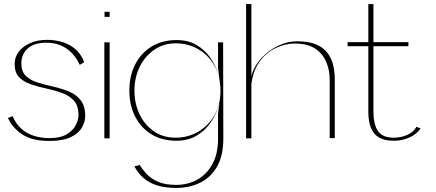

<svg xmlns="http://www.w3.org/2000/svg" viewBox="-20 -680 2142 944"><path d="M210 -484Q278 -484 326 -456Q374 -428 394 -374L372 -361Q350 -411 308 -440.5Q266 -470 208 -470Q148 -470 116.5 -442Q85 -414 85 -367Q85 -328 107.5 -306.5Q130 -285 166 -274Q202 -263 242 -254Q282 -245 318 -230.5Q354 -216 376.5 -187.5Q399 -159 399 -109Q399 -81 382.5 -52.5Q366 -24 327.5 -5.5Q289 13 222 13Q139 13 90.5 -18.5Q42 -50 19 -100L42 -109Q58 -71 85 -47Q112 -23 147.5 -12Q183 -1 222 -1Q277 -1 308.5 -20Q340 -39 353 -65.5Q366 -92 366 -114Q366 -160 343.5 -185Q321 -210 285 -223Q249 -236 209 -244.5Q169 -253 133 -265Q97 -277 74.5 -300Q52 -323 52 -365Q52 -399 72 -425.5Q92 -452 128 -468Q164 -484 210 -484Z M493 0V-472H519V0ZM494 -597V-622H519V-597Z M846 244Q789 244 749 230.5Q709 217 683 193Q657 169 641 138L667 131Q680 153 701.5 176Q723 199 758 214Q793 229 846 229Q903 229 949.5 203.5Q996 178 1024 127.5Q1052 77 1052 2H1078Q1078 85 1047.5 138.5Q1017 192 964.5 218Q912 244 846 244ZM1077 -472 1078 2H1052V-121L1066 -234L1052 -346V-472ZM848 -483Q905 -483 946 -459Q987 -435 1013.5 -397Q1040 -359 1053 -315.5Q1066 -272 1066 -234Q1066 -195 1052.5 -152.5Q1039 -110 1012 -72.5Q985 -35 944 -11.5Q903 12 848 12Q777 12 725 -19.5Q673 -51 644.5 -107Q616 -163 616 -234Q616 -307 644.5 -363Q673 -419 725 -451Q777 -483 848 -483ZM844 -467Q784 -467 738 -435Q692 -403 666.5 -350.5Q641 -298 641 -234Q641 -171 666 -118.5Q691 -66 736.5 -34.5Q782 -3 843 -3Q903 -3 953 -31.5Q1003 -60 1033.5 -112Q1064 -164 1064 -234Q1064 -306 1034 -358Q1004 -410 954 -438.5Q904 -467 844 -467Z M1190 0V-660H1216V-307Q1230 -356 1265 -394Q1300 -432 1346.5 -454.5Q1393 -477 1441 -477Q1497 -477 1533 -462Q1569 -447 1589.5 -420.5Q1610 -394 1618 -360.5Q1626 -327 1626 -289V-1H1601V-289Q1601 -335 1584 -375.5Q1567 -416 1529.5 -441Q1492 -466 1428 -466Q1384 -466 1338 -445Q1292 -424 1258.5 -380Q1225 -336 1216 -267V0Z M1915 12Q1872 12 1844.5 -3.5Q1817 -19 1804 -51Q1791 -83 1791 -130V-453H1689V-473H1791V-660H1816V-473H1988V-453H1816V-133Q1816 -68 1838.5 -35.5Q1861 -3 1915 -3Q1950 -3 1981 -16Q2012 -29 2028 -57L2048 -48Q2034 -29 2013.5 -15.5Q1993 -2 1968.5 5Q1944 12 1915 12Z"/></svg>

Font: Panamera Thin
Style: Regular
Weight: 100
Designer: Bastien Sozeau
Foundry: NBR — Bastien Sozeau
Version: Version 3.003;gftools[0.9.33]